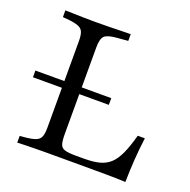

<svg xmlns="http://www.w3.org/2000/svg" viewBox="-106 -675 771 779"><g transform="rotate(20 279.0 -285.5)"><path d="M16.9 -271V-300H344.4V-271ZM171 -2.4Q147.6 -2.4 124.6 -2Q101.6 -1.6 81.5 -1.2Q61.3 -0.8 47.6 0V-29L75.8 -31.5Q103.2 -34.7 117.3 -40.7Q131.5 -46.8 136.7 -60.1Q141.9 -73.4 141.9 -98.4V-369.4H216.9V-98.4Q216.9 -70.2 221.4 -55.6Q225.8 -41.1 241.1 -36.3Q256.5 -31.5 287.9 -31.5H325Q363.7 -31.5 390.3 -38.3Q416.9 -45.2 435.9 -62.5Q454.8 -79.8 469.4 -111.7Q483.9 -143.5 497.6 -193.5H528.2Q521.8 -144.4 518.5 -96.8Q515.3 -49.2 514.5 0Q479.8 -1.6 432.3 -2Q384.7 -2.4 318.5 -2.4H179ZM171 -568.5H179.8H183.9Q210.5 -568.5 237.5 -569Q264.5 -569.4 288.7 -570.2Q312.9 -571 329.8 -571V-541.9L282.3 -537.9Q241.9 -534.7 229.4 -522.2Q216.9 -509.7 216.9 -472.6V-369.4H141.9V-472.6Q141.9 -497.6 136.7 -510.9Q131.5 -524.2 117.3 -530.2Q103.2 -536.3 75.8 -539.5L47.6 -541.9V-571Q61.3 -571 81.5 -570.2Q101.6 -569.4 124.6 -569Q147.6 -568.5 171 -568.5Z"/></g></svg>

Font: Playfair 5pt SemiExpanded Light Light
Style: Regular
Weight: 300
Version: Version 2.203